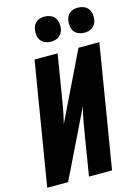

<svg xmlns="http://www.w3.org/2000/svg" viewBox="-140 -1035 796 1110"><g transform="rotate(-15 258.0 -480.0)"><path d="M0 0 121 -735H259L211 -441Q206 -413 200.5 -385.5Q195 -358 188 -331L384 -735H509L388 0H250L298 -294Q303 -322 308.5 -349.5Q314 -377 322 -404L125 0ZM440 -810Q423 -810 406.5 -816.5Q390 -823 380 -836.5Q370 -850 367.5 -867.5Q365 -885 368 -903Q370 -915 376 -926.5Q382 -938 392.5 -946Q403 -954 415.5 -957Q428 -960 441 -960Q458 -960 474.5 -953.5Q491 -947 501 -933.5Q511 -920 514 -902.5Q517 -885 514 -867Q512 -855 505.5 -843.5Q499 -832 488.5 -824Q478 -816 465.5 -813Q453 -810 440 -810ZM240 -810Q223 -810 206.5 -816.5Q190 -823 180 -836.5Q170 -850 167.5 -867.5Q165 -885 168 -903Q170 -915 176 -926.5Q182 -938 192.5 -946Q203 -954 215.5 -957Q228 -960 241 -960Q258 -960 274.5 -953.5Q291 -947 301 -933.5Q311 -920 314 -902.5Q317 -885 314 -867Q312 -855 305.5 -843.5Q299 -832 288.5 -824Q278 -816 265.5 -813Q253 -810 240 -810Z"/></g></svg>

Font: Iosevka Term Curly Hv Obl
Style: Regular
Weight: 900
Italic angle: -9°
Designer: Belleve Invis
Foundry: Belleve Invis
Version: Version 32.3.0